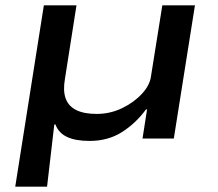

<svg xmlns="http://www.w3.org/2000/svg" viewBox="-20 -518 817 718"><path d="M37 180 144 -498H266L223 -224Q215 -179 225.5 -150Q236 -121 265 -106.5Q294 -92 341 -92Q392 -92 436.5 -113.5Q481 -135 511 -167.5Q541 -200 545 -235L587 -498H709L630 0H513L530 -109H526Q488 -57 436 -24Q384 9 315 9Q262 9 230.5 -6Q199 -21 187 -53L183 -52L156 180Z"/></svg>

Font: Nunito Sans 7pt Expanded SemiBold
Style: Italic
Weight: 600
Width: 7
Italic angle: -9°
Designer: Vernon Adams
Foundry: Vernon Adams
Version: Version 3.101;gftools[0.9.27]